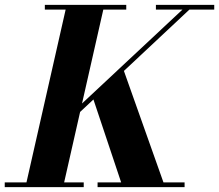

<svg xmlns="http://www.w3.org/2000/svg" viewBox="-62 -770 902 790"><path d="M139.5 -217 708 -748.5H736.5L169 -217ZM-42.5 0V-19.5H282.5V0ZM339.5 0V-19.5H697.5V0ZM42.5 0 212.5 -750H367.5L197.5 0ZM443 0 316.5 -378.5 444 -489 617.5 0ZM122.5 -730.5V-750H457.5V-730.5ZM579.5 -730.5V-750H819.5V-730.5Z"/></svg>

Font: Bodoni Moda
Style: Bold Italic
Weight: 700
Italic angle: -13°
Version: Version 2.004